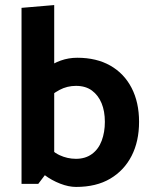

<svg xmlns="http://www.w3.org/2000/svg" viewBox="-20 -726 594 758"><path d="M131 0 194 -83V-706L65 -695V0ZM150 -323Q185 -355 215 -371Q245 -387 280 -387Q318 -387 343 -368.5Q368 -350 381 -318.5Q394 -287 394 -245Q394 -204 381.5 -170.5Q369 -137 343 -118Q317 -99 280 -99Q246 -99 215 -113.5Q184 -128 150 -167L113 -79Q128 -56 156 -35Q184 -14 217.5 -1Q251 12 280 12Q360 12 415 -20.5Q470 -53 499.5 -110.5Q529 -168 529 -245Q529 -322 499.5 -379Q470 -436 415.5 -467Q361 -498 285 -498Q251 -498 220 -487Q189 -476 162.5 -456Q136 -436 113 -408Z"/></svg>

Font: Catamaran
Style: Bold
Weight: 700
Designer: Pria Ravichandran
Version: Version 2.000